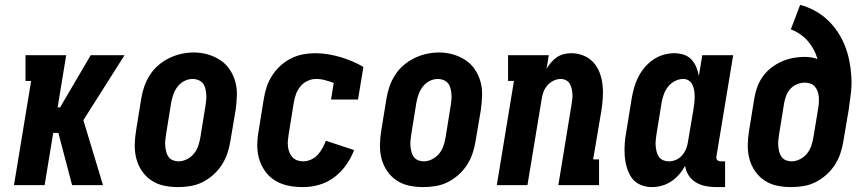

<svg xmlns="http://www.w3.org/2000/svg" viewBox="-20 -755 3540 783"><path d="M37 0 107 -425H84V-530H250L215 -317H225L350 -530H488L320 -265L400 0H274L218 -213H197L162 0Z M705 8Q676 8 648 2Q620 -4 597 -19.5Q574 -35 558.5 -58Q543 -81 536 -108Q529 -135 529.5 -164.5Q530 -194 535 -223L556 -353Q560 -378 568.5 -402.5Q577 -427 591.5 -449.5Q606 -472 626.5 -489.5Q647 -507 671 -518.5Q695 -530 720 -535.5Q745 -541 771 -541Q800 -541 827.5 -533Q855 -525 878 -510Q901 -495 916.5 -472Q932 -449 939.5 -422Q947 -395 946 -365.5Q945 -336 941 -307L919 -177Q915 -152 906.5 -127.5Q898 -103 883.5 -81Q869 -59 848.5 -41Q828 -23 804.5 -11.5Q781 0 755.5 4Q730 8 705 8ZM708 -97Q725 -97 742 -105.5Q759 -114 770.5 -128Q782 -142 788 -159Q794 -176 797 -194L818 -324Q820 -336 821 -348Q822 -360 821 -372Q820 -384 817 -395.5Q814 -407 807 -415.5Q800 -424 789 -428.5Q778 -433 766 -433Q748 -433 731.5 -424.5Q715 -416 704 -401.5Q693 -387 687 -370Q681 -353 678 -336L657 -206Q655 -194 654 -182Q653 -170 654 -158.5Q655 -147 658 -135.5Q661 -124 667.5 -115Q674 -106 685 -101.5Q696 -97 708 -97Z M1216 8Q1193 8 1171 5Q1149 2 1129 -5.5Q1109 -13 1092 -25.5Q1075 -38 1062.5 -55Q1050 -72 1042 -92Q1034 -112 1031 -134Q1028 -156 1029.5 -178.5Q1031 -201 1035 -223L1056 -353Q1060 -378 1068 -402Q1076 -426 1090.5 -448Q1105 -470 1125 -488Q1145 -506 1168.5 -517.5Q1192 -529 1216.5 -533.5Q1241 -538 1266 -538Q1293 -538 1319 -533.5Q1345 -529 1369 -522Q1393 -515 1416.5 -505Q1440 -495 1462 -482L1440 -349H1330L1341 -417Q1324 -423 1306 -428Q1288 -433 1269 -433Q1251 -433 1234 -425Q1217 -417 1205 -402.5Q1193 -388 1187 -371Q1181 -354 1178 -336L1157 -206Q1155 -194 1154 -181.5Q1153 -169 1154.5 -156.5Q1156 -144 1160.5 -133Q1165 -122 1173 -113.5Q1181 -105 1192.5 -101Q1204 -97 1216 -97Q1232 -97 1248 -104Q1264 -111 1275.5 -123.5Q1287 -136 1295 -151Q1303 -166 1309 -181L1424 -143Q1412 -111 1391.5 -82Q1371 -53 1343 -32Q1315 -11 1282 -1.5Q1249 8 1216 8Z M1705 8Q1676 8 1648 2Q1620 -4 1597 -19.5Q1574 -35 1558.5 -58Q1543 -81 1536 -108Q1529 -135 1529.5 -164.5Q1530 -194 1535 -223L1556 -353Q1560 -378 1568.5 -402.5Q1577 -427 1591.5 -449.5Q1606 -472 1626.5 -489.5Q1647 -507 1671 -518.5Q1695 -530 1720 -535.5Q1745 -541 1771 -541Q1800 -541 1827.5 -533Q1855 -525 1878 -510Q1901 -495 1916.5 -472Q1932 -449 1939.5 -422Q1947 -395 1946 -365.5Q1945 -336 1941 -307L1919 -177Q1915 -152 1906.5 -127.5Q1898 -103 1883.5 -81Q1869 -59 1848.5 -41Q1828 -23 1804.5 -11.5Q1781 0 1755.5 4Q1730 8 1705 8ZM1708 -97Q1725 -97 1742 -105.5Q1759 -114 1770.5 -128Q1782 -142 1788 -159Q1794 -176 1797 -194L1818 -324Q1820 -336 1821 -348Q1822 -360 1821 -372Q1820 -384 1817 -395.5Q1814 -407 1807 -415.5Q1800 -424 1789 -428.5Q1778 -433 1766 -433Q1748 -433 1731.5 -424.5Q1715 -416 1704 -401.5Q1693 -387 1687 -370Q1681 -353 1678 -336L1657 -206Q1655 -194 1654 -182Q1653 -170 1654 -158.5Q1655 -147 1658 -135.5Q1661 -124 1667.5 -115Q1674 -106 1685 -101.5Q1696 -97 1708 -97Z M2006 0 2076 -425H2052V-530H2218L2209 -475Q2217 -488 2227.5 -500.5Q2238 -513 2251.5 -522Q2265 -531 2280 -534.5Q2295 -538 2310 -538Q2336 -538 2359.5 -528.5Q2383 -519 2399.5 -501Q2416 -483 2425 -459.5Q2434 -436 2437 -411Q2440 -386 2438.5 -359.5Q2437 -333 2433 -307L2399 -105H2423V0H2257L2310 -324Q2310 -324 2310 -324Q2310 -324 2310 -324Q2312 -335 2313.5 -347Q2315 -359 2314.5 -370.5Q2314 -382 2311.5 -393Q2309 -404 2303.5 -413.5Q2298 -423 2288 -428Q2278 -433 2267 -433Q2252 -433 2237.5 -426Q2223 -419 2212.5 -407Q2202 -395 2196.5 -380.5Q2191 -366 2189 -351L2131 0Z M2638 8Q2613 8 2590.5 -2Q2568 -12 2555 -31.5Q2542 -51 2535.5 -74.5Q2529 -98 2527.5 -122.5Q2526 -147 2528 -172.5Q2530 -198 2535 -223L2556 -353Q2560 -376 2566 -397.5Q2572 -419 2582.5 -440Q2593 -461 2608.5 -479.5Q2624 -498 2643.5 -511.5Q2663 -525 2685.5 -531.5Q2708 -538 2730 -538Q2750 -538 2768.5 -532Q2787 -526 2799.5 -512.5Q2812 -499 2819.5 -481.5Q2827 -464 2830 -445L2844 -530H2970L2902 -119Q2901 -114 2901.5 -110Q2902 -106 2904.5 -103Q2907 -100 2911 -98.5Q2915 -97 2920 -97H2937V8H2902Q2880 8 2858.5 4Q2837 0 2818.5 -11Q2800 -22 2788.5 -39.5Q2777 -57 2774 -79Q2764 -60 2749.5 -43.5Q2735 -27 2717 -15Q2699 -3 2678.5 2.5Q2658 8 2638 8ZM2707 -97Q2723 -97 2737.5 -103.5Q2752 -110 2762.5 -122.5Q2773 -135 2778.5 -149.5Q2784 -164 2786 -179L2808 -309Q2810 -322 2811.5 -335Q2813 -348 2813 -360.5Q2813 -373 2811 -385.5Q2809 -398 2804 -409Q2799 -420 2789 -426.5Q2779 -433 2766 -433Q2749 -433 2732.5 -424.5Q2716 -416 2704.5 -401.5Q2693 -387 2687 -370Q2681 -353 2678 -336L2657 -206Q2655 -194 2654 -182Q2653 -170 2654 -158.5Q2655 -147 2658 -135.5Q2661 -124 2667.5 -115Q2674 -106 2684.5 -101.5Q2695 -97 2707 -97Z M3205 8Q3176 8 3148 2Q3120 -4 3097 -19.5Q3074 -35 3058.5 -58Q3043 -81 3036 -108Q3029 -135 3029.5 -164.5Q3030 -194 3035 -223L3056 -353Q3060 -377 3068 -399.5Q3076 -422 3090.5 -442.5Q3105 -463 3125 -478.5Q3145 -494 3167.5 -504Q3190 -514 3213.5 -518.5Q3237 -523 3260 -523Q3274 -523 3288 -521Q3302 -519 3314 -514Q3308 -535 3298 -553.5Q3288 -572 3274.5 -587.5Q3261 -603 3243 -615.5Q3225 -628 3205 -635L3243 -735Q3274 -727 3302.5 -711.5Q3331 -696 3354 -674.5Q3377 -653 3395 -626.5Q3413 -600 3425 -570Q3437 -540 3443.5 -508Q3450 -476 3452 -442.5Q3454 -409 3450 -374.5Q3446 -340 3441 -307L3419 -177Q3415 -152 3406.5 -127.5Q3398 -103 3383.5 -81Q3369 -59 3348.5 -41Q3328 -23 3304.5 -11.5Q3281 0 3255.5 4Q3230 8 3205 8ZM3208 -97Q3225 -97 3242 -105.5Q3259 -114 3270.5 -128Q3282 -142 3288 -159Q3294 -176 3297 -194L3317 -315Q3319 -327 3319.5 -338.5Q3320 -350 3319 -361.5Q3318 -373 3314 -383.5Q3310 -394 3303 -402Q3296 -410 3285 -414Q3274 -418 3262 -418Q3247 -418 3231.5 -412Q3216 -406 3204.5 -394Q3193 -382 3187 -367Q3181 -352 3178 -336L3157 -206Q3155 -194 3154 -182Q3153 -170 3154 -158.5Q3155 -147 3158 -135.5Q3161 -124 3167.5 -115Q3174 -106 3185 -101.5Q3196 -97 3208 -97Z"/></svg>

Font: Iosevka Slab Extrabold
Style: Italic
Weight: 800
Italic angle: -9°
Monospace: yes
Designer: Belleve Invis
Foundry: Belleve Invis
Version: Version 11.1.0; ttfautohint (v1.8.3)